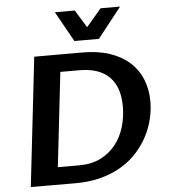

<svg xmlns="http://www.w3.org/2000/svg" viewBox="-62 -1005 931 1060"><g transform="rotate(-5 404.0 -475.0)"><path d="M147 -715.3H414.6Q501.5 -715.3 566.9 -692.9Q632.3 -670.4 676.3 -630.1Q720.2 -589.8 742.2 -534.7Q764.2 -479.5 764.2 -413.6Q764.2 -366.7 752.7 -317.9Q741.2 -269 717.5 -223.1Q693.8 -177.2 657.5 -136.5Q621.1 -95.7 571 -65.2Q521 -34.7 456.8 -17.1Q392.6 0.5 313.5 0.5Q251 0.5 189.5 0.2Q127.9 0 65.4 0ZM223.6 -96.2H342.8Q410.2 -96.2 460.2 -121.1Q510.3 -146 543.7 -187.7Q577.1 -229.5 593.8 -284.4Q610.4 -339.4 610.4 -399.4Q610.4 -507.8 554 -563.5Q497.6 -619.1 388.7 -619.1H283.2ZM643.1 -949.7 511.2 -782.2H375.5L281.7 -949.7H392.1L452.1 -852.1L535.2 -949.7Z"/></g></svg>

Font: Proza Libre
Style: SemiBold Italic
Weight: 600
Designer: Jasper de Waard
Foundry: Jasper de Waard
Version: Version 1.000; ttfautohint (v1.4.1.8-43bc)